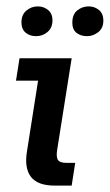

<svg xmlns="http://www.w3.org/2000/svg" viewBox="-20 -580 343 600"><path d="M151 0Q98 0 77 -27Q56 -54 64 -105L99 -328H30L41 -398H204L159 -114Q155 -91 160.5 -81Q166 -71 189 -71H215L204 0ZM93 -467Q73 -467 60 -478Q47 -489 47 -510Q47 -534 62.5 -547Q78 -560 98 -560Q117 -560 130.5 -548.5Q144 -537 144 -517Q144 -493 128.5 -480Q113 -467 93 -467ZM252 -467Q232 -467 219 -477.5Q206 -488 206 -509Q206 -535 221.5 -547.5Q237 -560 257 -560Q276 -560 289.5 -548.5Q303 -537 303 -516Q303 -492 287 -479.5Q271 -467 252 -467Z"/></svg>

Font: Rokkitt Medium
Style: Italic
Weight: 500
Italic angle: -9°
Designer: Vernon Adams
Foundry: Vernon Adams
Version: Version 3.103